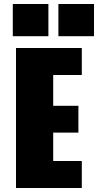

<svg xmlns="http://www.w3.org/2000/svg" viewBox="-20 -940 490 960"><path d="M60 0V-700H389V-565H246V-411H372V-277H246V-135H389V0ZM44 -920H222V-759H44ZM272 -920H450V-759H272Z"/></svg>

Font: Trispace Condensed ExtraBold
Style: Regular
Weight: 800
Width: 3
Designer: Tyler Finck
Foundry: Etcetera Type Company
Version: Version 1.210; ttfautohint (v1.8.3)